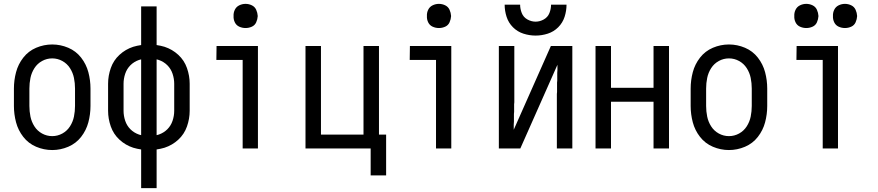

<svg xmlns="http://www.w3.org/2000/svg" viewBox="-20 -768 4540 993"><path d="M250 8Q207 8 167 -9Q127 -26 100.5 -60Q74 -94 63 -135.5Q52 -177 52 -220V-310Q52 -353 63 -394.5Q74 -436 100.5 -470Q127 -504 167 -521Q207 -538 250 -538Q293 -538 333 -521Q373 -504 399.5 -470Q426 -436 437 -394.5Q448 -353 448 -310V-220Q448 -177 437 -135.5Q426 -94 399.5 -60Q373 -26 333 -9Q293 8 250 8ZM250 -64Q278 -64 302.5 -77.5Q327 -91 342 -114.5Q357 -138 362.5 -165Q368 -192 368 -220V-310Q368 -338 362.5 -365Q357 -392 342 -415.5Q327 -439 302.5 -452.5Q278 -466 250 -466Q222 -466 197.5 -452.5Q173 -439 158 -415.5Q143 -392 137.5 -365Q132 -338 132 -310V-220Q132 -192 137.5 -165Q143 -138 158 -114.5Q173 -91 197.5 -77.5Q222 -64 250 -64Z M710 205V5Q689 2 669 -4Q629 -17 598 -45.5Q567 -74 553 -114Q539 -154 539 -195V-335Q539 -376 553 -416Q567 -456 598 -484.5Q629 -513 669 -526Q689 -532 710 -535V-735H790V-535Q811 -532 831 -526Q871 -513 902 -484.5Q933 -456 947 -416Q961 -376 961 -335V-195Q961 -154 947 -114Q933 -74 902 -45.5Q871 -17 831 -4Q811 2 790 5V205ZM710 -69V-461Q704 -460 699 -458Q673 -449 654.5 -430.5Q636 -412 627.5 -386.5Q619 -361 619 -335V-195Q619 -169 627.5 -143.5Q636 -118 654.5 -99.5Q673 -81 699 -72Q704 -70 710 -69ZM790 -69Q796 -70 801 -72Q827 -81 845.5 -99.5Q864 -118 872.5 -143.5Q881 -169 881 -195V-335Q881 -361 872.5 -386.5Q864 -412 845.5 -430.5Q827 -449 801 -458Q796 -460 790 -461Z M1235 0V-458H1099L1100 -530H1314V0ZM1250 -623Q1233 -623 1217.5 -630Q1202 -637 1194.5 -652.5Q1187 -668 1188 -685Q1187 -702 1194.5 -717.5Q1202 -733 1217.5 -740.5Q1233 -748 1250 -748Q1267 -748 1282.5 -740.5Q1298 -733 1305 -717.5Q1312 -702 1313 -685Q1312 -668 1305 -652.5Q1298 -637 1282.5 -630Q1267 -623 1250 -623Z M1897 139V0H1560V-530H1640V-72H1860V-530H1940V-72H1977V139Z M2235 0V-458H2099L2100 -530H2314V0ZM2250 -623Q2233 -623 2217.5 -630Q2202 -637 2194.5 -652.5Q2187 -668 2188 -685Q2187 -702 2194.5 -717.5Q2202 -733 2217.5 -740.5Q2233 -748 2250 -748Q2267 -748 2282.5 -740.5Q2298 -733 2305 -717.5Q2312 -702 2313 -685Q2312 -668 2305 -652.5Q2298 -637 2282.5 -630Q2267 -623 2250 -623Z M2560 0V-530H2640V-318V-308V-298V-288V-278V-268V-258V-248V-239L2639 -229V-219V-209V-199V-189L2638 -179V-169V-159V-149V-139L2637 -124V-114V-97L2829 -530H2906H2940V0H2860V-212V-222V-232V-242V-252V-262V-272V-282L2861 -292V-301V-311V-321V-331V-341L2862 -351V-361V-371V-381V-391L2863 -406V-416V-433L2671 0H2594ZM2750 -584Q2718 -584 2687 -594Q2656 -604 2633 -627Q2610 -650 2600 -681Q2590 -712 2590 -744H2670Q2670 -722 2678.5 -700.5Q2687 -679 2707.5 -667.5Q2728 -656 2750 -656Q2772 -656 2792.5 -667.5Q2813 -679 2821.5 -700.5Q2830 -722 2830 -744H2910Q2910 -712 2900 -681Q2890 -650 2867 -627Q2844 -604 2813 -594Q2782 -584 2750 -584Z M3060 0V-530H3140V-314H3360V-530H3440V0H3360V-242H3140V0Z M3750 8Q3707 8 3667 -9Q3627 -26 3600.5 -60Q3574 -94 3563 -135.5Q3552 -177 3552 -220V-310Q3552 -353 3563 -394.5Q3574 -436 3600.5 -470Q3627 -504 3667 -521Q3707 -538 3750 -538Q3793 -538 3833 -521Q3873 -504 3899.5 -470Q3926 -436 3937 -394.5Q3948 -353 3948 -310V-220Q3948 -177 3937 -135.5Q3926 -94 3899.5 -60Q3873 -26 3833 -9Q3793 8 3750 8ZM3750 -64Q3778 -64 3802.5 -77.5Q3827 -91 3842 -114.5Q3857 -138 3862.5 -165Q3868 -192 3868 -220V-310Q3868 -338 3862.5 -365Q3857 -392 3842 -415.5Q3827 -439 3802.5 -452.5Q3778 -466 3750 -466Q3722 -466 3697.5 -452.5Q3673 -439 3658 -415.5Q3643 -392 3637.5 -365Q3632 -338 3632 -310V-220Q3632 -192 3637.5 -165Q3643 -138 3658 -114.5Q3673 -91 3697.5 -77.5Q3722 -64 3750 -64Z M4150 -623Q4133 -623 4117.5 -630Q4102 -637 4094.5 -652.5Q4087 -668 4088 -685Q4087 -702 4094.5 -717.5Q4102 -733 4117.5 -740.5Q4133 -748 4150 -748Q4167 -748 4182.5 -740.5Q4198 -733 4205 -717.5Q4212 -702 4213 -685Q4212 -668 4205 -652.5Q4198 -637 4182.5 -630Q4167 -623 4150 -623ZM4350 -623Q4333 -623 4317.5 -630Q4302 -637 4294.5 -652.5Q4287 -668 4288 -685Q4287 -702 4294.5 -717.5Q4302 -733 4317.5 -740.5Q4333 -748 4350 -748Q4367 -748 4382.5 -740.5Q4398 -733 4405 -717.5Q4412 -702 4413 -685Q4412 -668 4405 -652.5Q4398 -637 4382.5 -630Q4367 -623 4350 -623ZM4235 0V-458H4099L4100 -530H4314V0Z"/></svg>

Font: Iosevka SS01
Style: Regular
Weight: 400
Monospace: yes
Designer: Belleve Invis
Foundry: Belleve Invis
Version: 2.3.3; ttfautohint (v1.8.3)